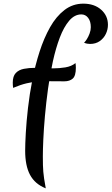

<svg xmlns="http://www.w3.org/2000/svg" viewBox="-20 -920 612 1053"><path d="M118 -93Q118 -130 121.5 -191.5Q125 -253 133.5 -328Q142 -403 157.5 -482.5Q173 -562 197 -636.5Q221 -711 254.5 -770.5Q288 -830 333.5 -865Q379 -900 437 -900Q497 -900 534.5 -867Q572 -834 572 -784Q572 -758 560.5 -734Q549 -710 527 -694.5Q505 -679 474 -679Q467 -679 458 -680.5Q449 -682 441 -686Q448 -692 456.5 -705.5Q465 -719 471.5 -736.5Q478 -754 478 -771Q478 -803 463.5 -822Q449 -841 426 -841Q389 -841 359.5 -806.5Q330 -772 308 -714Q286 -656 270 -583.5Q254 -511 243.5 -434Q233 -357 226.5 -284.5Q220 -212 217.5 -154Q215 -96 215 -63Q215 -34 215.5 -14.5Q216 5 217.5 22Q219 39 222 60Q225 81 231 113Q201 101 179.5 82.5Q158 64 144.5 38.5Q131 13 124.5 -20Q118 -53 118 -93ZM394 -574Q395 -569 395.5 -562Q396 -555 396 -548Q396 -504 379 -489Q362 -474 333 -474Q292 -474 257.5 -474.5Q223 -475 191 -473Q159 -471 125.5 -463Q92 -455 52 -438Q51 -444 50.5 -452Q50 -460 50 -467Q50 -502 66.5 -519.5Q83 -537 111 -542.5Q139 -548 173 -548Q197 -548 222 -546.5Q247 -545 270 -545Q305 -545 338.5 -550.5Q372 -556 394 -574Z"/></svg>

Font: Merienda
Style: Regular
Weight: 400
Designer: Eduardo Rodriguez Tunni
Foundry: Eduardo Rodriguez Tunni
Version: Version 2.001